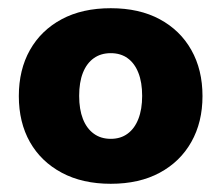

<svg xmlns="http://www.w3.org/2000/svg" viewBox="-20 -762 534 463"><path d="M247.1 -318.8Q178.7 -318.8 128.9 -345.5Q79.1 -372.1 52.2 -419.4Q25.4 -466.8 25.4 -530.3Q25.4 -593.8 52.2 -641.4Q79.1 -689 128.7 -715.6Q178.2 -742.2 247.1 -742.2Q315.9 -742.2 365.2 -715.6Q414.6 -689 441.4 -641.4Q468.3 -593.8 468.3 -530.3Q468.3 -467.3 441.4 -419.7Q414.6 -372.1 365.2 -345.5Q315.9 -318.8 247.1 -318.8ZM247.1 -427.2Q271 -427.2 287.8 -439.7Q304.7 -452.1 313.7 -475.3Q322.8 -498.5 322.8 -530.8Q322.8 -563.5 313.7 -586.4Q304.7 -609.4 287.8 -621.6Q271 -633.8 247.1 -633.8Q223.1 -633.8 206.1 -621.6Q189 -609.4 179.9 -586.4Q170.9 -563.5 170.9 -530.8Q170.9 -498.5 179.9 -475.3Q189 -452.1 206.1 -439.7Q223.1 -427.2 247.1 -427.2Z"/></svg>

Font: Inter 17pt Black
Style: Regular
Weight: 900
Version: Version 4.001;git-66647c0bb